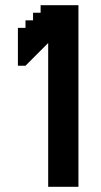

<svg xmlns="http://www.w3.org/2000/svg" viewBox="-20 -720 388 740"><path d="M136.5 -700V-670.8H107.4V-641.6H78.2V-612.5H49V-466.7H78.2L165.7 -554.2V0H282.3V-700Z"/></svg>

Font: Stepalange
Style: Regular
Weight: 400
Designer: Szymon Furjan
Version: Version 1.005;Fontself Maker 3.5.8